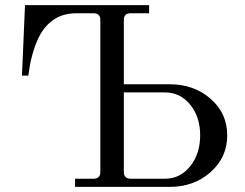

<svg xmlns="http://www.w3.org/2000/svg" viewBox="-20 -732 960 752"><path d="M66 -436 78 -712H564V-680H492Q478 -680 471.5 -673.5Q465 -667 465 -653V-402H644Q740 -402 805 -345Q870 -288 870 -202Q870 -116 805 -58Q740 0 644 0H274V-32H346Q373 -32 373 -59V-653Q373 -680 347 -680H279Q230 -680 195 -658Q160 -636 139 -599Q122 -570 110 -529Q98 -488 95 -462L91 -436ZM465 -59Q465 -32 492 -32H626Q686 -32 725 -81Q764 -130 764 -202Q764 -274 725 -322Q686 -370 626 -370H465Z"/></svg>

Font: Old Standard TT
Style: Regular
Weight: 400
Designer: Alexey Kryukov <alexios@thessalonica.org.ru>
Version: Version 2.2